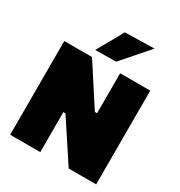

<svg xmlns="http://www.w3.org/2000/svg" viewBox="-219 -1116 1184 1265"><g transform="rotate(30 373.0 -483.5)"><path d="M46 0Q46 -55.5 46 -108.2Q46 -161 46 -229V-474Q46 -545.5 46 -600.5Q46 -655.5 46 -713H257Q292.5 -658.5 321.2 -614Q350 -569.5 380 -523L454 -409H471V-474Q471 -545.5 471 -600.5Q471 -655.5 471 -713H700Q700 -655.5 700 -600.5Q700 -545.5 700 -474V-229Q700 -161 700 -108.2Q700 -55.5 700 0H491Q462.5 -43.5 432.5 -89.2Q402.5 -135 367.5 -188L291 -304H275V-229Q275 -161 275 -108.2Q275 -55.5 275 0ZM252 -764Q280 -813.5 307.8 -863Q335.5 -912.5 363 -962L586 -967Q555.5 -932 525.5 -897.8Q495.5 -863.5 466.5 -830.5Q437.5 -797.5 410 -766Z"/></g></svg>

Font: Commissioner Thin Black
Style: Regular
Weight: 900
Version: Version 1.000